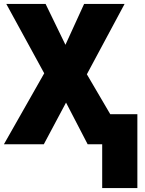

<svg xmlns="http://www.w3.org/2000/svg" viewBox="-21 -734 736 977"><path d="M678 223V-153H540L421 -356L613 -714H407L312 -506L211 -714H11L204 -361L-1 0H202L315 -212L425 0H499V223Z"/></svg>

Font: Noto Sans UI SemiCondensed Black
Style: Regular
Weight: 900
Width: 4
Designer: Monotype Design Team
Foundry: Monotype Imaging Inc.
Version: 1.001